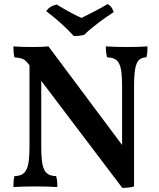

<svg xmlns="http://www.w3.org/2000/svg" viewBox="-20 -904 773 931"><path d="M338 -729C354 -729 372 -731 388 -735C428 -774 484 -815 531 -845C528 -858 518 -878 501 -884C471 -865 404 -831 375 -817C336 -834 290 -861 255 -882C231 -877 215 -866 204 -850C259 -808 305 -766 338 -729ZM597 -676C568 -676 522 -677 493 -679C493 -664 494 -649 499 -626C558 -624 572 -594 572 -484V-201L215 -679C194 -677 162 -676 135 -676C108 -676 66 -677 45 -679C45 -663 46 -643 50 -626C86 -623 99 -618 116 -596L123 -587V-196C123 -82 107 -52 50 -50C46 -35 45 -18 45 3C69 1 122 0 153 0C183 0 228 1 258 3C258 -18 257 -35 252 -50C195 -52 180 -82 180 -196V-512L573 7C594 7 614 5 630 0V-484C630 -595 644 -624 690 -626C695 -644 695 -662 695 -679C669 -677 627 -676 597 -676Z"/></svg>

Font: Vollkorn Semibold
Style: Regular
Weight: 600
Designer: Friedrich Althausen
Foundry: Friedrich Althausen
Version: Version 4.015;PS 004.015;hotconv 1.0.88;makeotf.lib2.5.64775